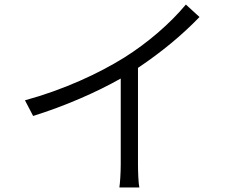

<svg xmlns="http://www.w3.org/2000/svg" viewBox="-20 -798 1040 846"><path d="M90 -356 126 -287C267 -331 406 -392 512 -452V-74C512 -38 509 10 506 28H594C590 10 588 -38 588 -74V-499C691 -568 782 -643 859 -723L799 -778C729 -694 632 -610 527 -544C416 -475 262 -403 90 -356Z"/></svg>

Font: Noto Sans HK DemiLight
Style: Regular
Weight: 350
Designer: Ryoko NISHIZUKA 西塚涼子 (kana, bopomofo & ideographs); Paul D. Hunt (Latin, Greek & Cyrillic); Sandoll Communications 산돌커뮤니
Foundry: Adobe
Version: Version 2.004;hotconv 1.0.118;makeotfexe 2.5.65603